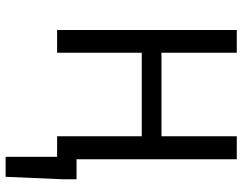

<svg xmlns="http://www.w3.org/2000/svg" viewBox="-112 -584 884 701"><g transform="rotate(90 330.5 -234.0)"><path d="M553 188V0H478V-309H173V0H90V-656H173V-381H478V-656H562V-71H635V-21L626 188Z"/></g></svg>

Font: Source Sans Pro
Style: Regular
Weight: 400
Designer: Paul D. Hunt
Foundry: Adobe Systems Incorporated
Version: Version 2.021;PS 2.000;hotconv 1.0.86;makeotf.lib2.5.63406